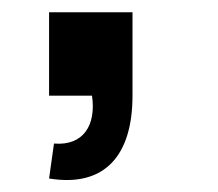

<svg xmlns="http://www.w3.org/2000/svg" viewBox="-20 -156 356 313"><path d="M60 135C152 150 196 96 196 0V-136H60V0H130C137 48 116 82 68 78Z"/></svg>

Font: Manrope ExtraBold
Style: Regular
Weight: 800
Designer: Mikhail Sharanda
Foundry: Mikhail Sharanda
Version: Version 4.505